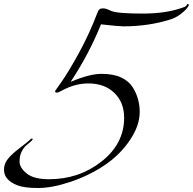

<svg xmlns="http://www.w3.org/2000/svg" viewBox="-22 -900 966 962"><path d="M64 28Q-2 2 -2 -50Q-2 -80 18 -104.5Q38 -129 77 -158.5Q116 -188 125 -197Q134 -206 138 -206L142 -204Q142 -199 131.5 -190Q121 -181 109 -171Q97 -161 86.5 -140.5Q76 -120 76 -90Q76 -60 111.5 -31Q147 -2 224 -2Q374 -2 487 -91Q600 -180 600 -310Q600 -387 551 -434.5Q502 -482 420 -482Q352 -482 284 -444Q270 -436 262 -436Q254 -436 254 -444Q254 -445 286.5 -490.5Q319 -536 372 -632Q425 -728 466 -836Q471 -849 476.5 -853.5Q482 -858 494 -858Q506 -858 515 -854Q524 -850 536 -845Q567 -832 693 -832Q819 -832 904 -866Q910 -868 913 -874Q916 -880 918 -880Q924 -880 924 -874Q924 -871 914.5 -858.5Q905 -846 882 -828.5Q859 -811 830 -802Q722 -768 596 -768Q574 -768 484 -778Q425 -631 332 -490Q427 -530 486.5 -530Q546 -530 584.5 -512Q623 -494 642 -464Q678 -408 678 -339Q678 -270 628 -196.5Q578 -123 501 -71.5Q424 -20 331.5 11Q239 42 169 42Q99 42 64 28Z"/></svg>

Font: Miama
Style: Regular
Weight: 400
Italic angle: 16.5°
Designer: Linus Romer
Foundry: Linus Romer
Version: 0.32